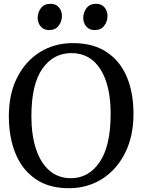

<svg xmlns="http://www.w3.org/2000/svg" viewBox="-20 -978 748 1009"><path d="M347.5 11Q240.5 12.5 169 -35.8Q97.5 -84 62 -169.8Q26.5 -255.5 26.5 -367.5Q26.5 -485 70.5 -571.2Q114.5 -657.5 190.5 -704.5Q266.5 -751.5 363 -751.5Q468.5 -751.5 539.2 -705.2Q610 -659 645.8 -575.5Q681.5 -492 681.5 -379.5Q681.5 -263 638 -175.5Q594.5 -88 519 -39.2Q443.5 9.5 347.5 11ZM355 -699Q260.5 -699 202.8 -617Q145 -535 145 -367.5Q145 -268 169.2 -194.8Q193.5 -121.5 240 -81.5Q286.5 -41.5 352.5 -41.5Q446.5 -41.5 504 -126.8Q561.5 -212 561.5 -379.5Q561.5 -529 507.8 -614Q454 -699 355 -699ZM237.5 -820Q209.5 -820 193.8 -839Q178 -858 178 -884Q178 -913 195.2 -935.5Q212.5 -958 245 -958H246Q274 -958 289.8 -939.2Q305.5 -920.5 305.5 -894Q305.5 -865.5 288.2 -842.8Q271 -820 238.5 -820ZM477 -820Q449 -820 433.2 -839Q417.5 -858 417.5 -884Q417.5 -913 434.8 -935.5Q452 -958 484.5 -958H485.5Q513.5 -958 529.2 -939.2Q545 -920.5 545 -894Q545 -865.5 527.8 -842.8Q510.5 -820 478 -820Z"/></svg>

Font: Merriweather
Style: Regular
Weight: 400
Designer: Eben Sorkin
Foundry: Eben Sorkin
Version: Version 2.100; ttfautohint (v1.7.19-72a1) -l 8 -r 50 -G 200 